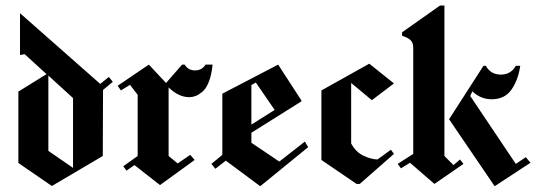

<svg xmlns="http://www.w3.org/2000/svg" viewBox="-20 -659 1921 688"><path d="M153.3 -388.3V-118.3L241.7 -57.5V-307.5ZM146.7 -393.3 68.3 -465 51.7 -461.7V-611.7L339.2 -358.3L370 -383.3L384.2 -365.8L349.2 -336.7L348.3 -100L165.8 7.5L45.8 -75V-330.8Z M661.7 -104.2 677.5 -85.8 553.3 4.2 461.7 -67.5 433.3 -47.5 421.7 -63.3 473.3 -100V-319.2L445.8 -355L413.3 -335L401.7 -351.7L513.3 -427.5L575 -361.7L632.5 -427.5H641.7Q654.2 -406.7 678.8 -406.7Q703.3 -406.7 716.7 -427.5H741.7Q738.3 -390.8 728.3 -365.8Q718.3 -340.8 705 -330Q691.7 -319.2 680.8 -315Q670 -310.8 658.3 -310.8Q620 -310.8 584.2 -345.8V-100L616.7 -73.3Z M751.7 -54.2 737.5 -71.7 776.7 -104.2V-323.3L976.7 -427.5L1060 -299.2V-295.8L880.8 -183.3V-147.5L980.8 -80L1072.5 -151.7L1084.2 -131.7L912.5 8.3L789.2 -83.3ZM880.8 -212.5 964.2 -265 896.7 -363.3 880.8 -354.2Z M1238.3 -145V-361.7L1312.5 -300L1391.7 -360L1303.3 -430.8L1131.7 -335V-85.8L1257.5 0H1269.2L1391.7 -107.5L1380.8 -122.5L1332.5 -87.5Q1309.2 -88.3 1282.1 -101.2Q1255 -114.2 1238.3 -145Z M1460.8 -487.5Q1460.8 -506.7 1450.4 -515.8Q1440 -525 1420.8 -530.8V-543.3L1556.7 -639.2H1572.5V-100L1605 -67.5L1628.3 -87.5L1640.8 -71.7L1536.7 0L1449.2 -75.8L1416.7 -55.8L1405 -71.7L1460.8 -107.5ZM1741.7 -303.3Q1702.5 -303.3 1672.5 -331.7L1665 -315L1828.3 -71.7L1864.2 -95.8L1880.8 -75.8L1752.5 8.3L1589.2 -231.7L1712.5 -423.3H1720.8Q1738.3 -391.7 1774.6 -391.7Q1810.8 -391.7 1828.3 -423.3H1844.2Q1836.7 -371.7 1812.5 -337.5Q1788.3 -303.3 1741.7 -303.3Z"/></svg>

Font: Chomsky
Style: Regular
Weight: 400
Version: Version 2.3